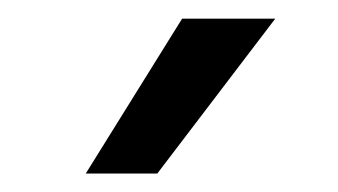

<svg xmlns="http://www.w3.org/2000/svg" viewBox="-20 -778 366 208"><path d="M72.9 -590 177.3 -757.8H278.2L150.4 -590Z"/></svg>

Font: Murecho Thin
Style: Regular
Weight: 100
Designer: Neil Summerour
Foundry: Positype
Version: Version 1.010